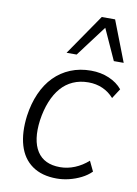

<svg xmlns="http://www.w3.org/2000/svg" viewBox="-85 -799 617 864"><g transform="rotate(10 223.5 -367.5)"><path d="M235 8Q167 8 123 -23Q79 -54 62 -111.5Q45 -169 55 -247Q63 -304 83.5 -350.5Q104 -397 136 -429.5Q168 -462 210.5 -479.5Q253 -497 304 -497Q349 -497 386.5 -481Q424 -465 447 -437L418 -392Q396 -417 366.5 -430Q337 -443 302 -443Q263 -443 231.5 -429Q200 -415 177 -388.5Q154 -362 138.5 -323.5Q123 -285 116 -237Q104 -145 136 -95Q168 -45 241 -45Q275 -45 308 -58.5Q341 -72 369 -97L391 -51Q372 -32 346 -19Q320 -6 291.5 1Q263 8 235 8ZM181 -557 309 -743H370L442 -557H397L333 -698L227 -557Z"/></g></svg>

Font: Nunito Sans 10pt SemiCondensed Light
Style: Italic
Weight: 300
Width: 4
Italic angle: -9°
Designer: Vernon Adams
Foundry: Vernon Adams
Version: Version 3.101;gftools[0.9.27]